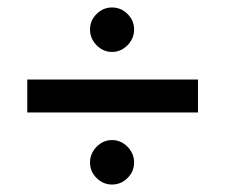

<svg xmlns="http://www.w3.org/2000/svg" viewBox="-20 -597 604 514"><path d="M321.5 -559.5Q339 -542 339 -518Q339 -494 321.5 -476Q304 -458 280 -458Q256 -458 238.5 -476Q221 -494 221 -518Q221 -542 238.5 -559.5Q256 -577 280 -577Q304 -577 321.5 -559.5ZM321.5 -204Q339 -186 339 -162Q339 -138 321.5 -120.5Q304 -103 280 -103Q256 -103 238.5 -120.5Q221 -138 221 -162Q221 -186 238.5 -204Q256 -222 280 -222Q304 -222 321.5 -204ZM510 -296H53V-384H510Z"/></svg>

Font: Hind Mysuru Medium
Style: Regular
Weight: 500
Designer: Manushi Parikh, Hitesh Malaviya
Foundry: Indian Type Foundry
Version: Version 0.703;PS 1.0;hotconv 1.0.86;makeotf.lib2.5.63406